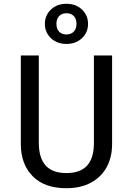

<svg xmlns="http://www.w3.org/2000/svg" viewBox="-20 -982 702 1014"><path d="M572 -221Q572 -152 543.5 -99.5Q515 -47 460.5 -17.5Q406 12 330 12Q215 12 152.5 -51.5Q90 -115 90 -221V-689H185V-228Q185 -148 221 -108Q257 -68 330 -68Q404 -68 440 -107.5Q476 -147 476 -228V-689H572ZM445 -856Q445 -811 413 -780.5Q381 -750 331 -750Q281 -750 249 -780.5Q217 -811 217 -856Q217 -901 249 -931.5Q281 -962 331 -962Q381 -962 413 -931.5Q445 -901 445 -856ZM278 -856Q278 -830 292 -815Q306 -800 331 -800Q355 -800 369.5 -815Q384 -830 384 -856Q384 -882 370 -897Q356 -912 331 -912Q306 -912 292 -897Q278 -882 278 -856Z"/></svg>

Font: FiraGO
Style: Regular
Weight: 400
Designer: bBox Type
Foundry: bBox Type GmbH
Version: Version 1.001;April 20, 2020;FontCreator 12.0.0.2555 64-bit